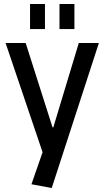

<svg xmlns="http://www.w3.org/2000/svg" viewBox="-20 -756 524 965"><path d="M138 170 208 -31 200 27 8 -540H109L244 -116H248L376 -540H477L240 189ZM206 -736V-610H131V-736ZM354 -736V-610H279V-736Z"/></svg>

Font: Pathway Extreme SemiCondensed Medium
Style: Regular
Weight: 500
Width: 4
Version: Version 1.001;gftools[0.9.26]